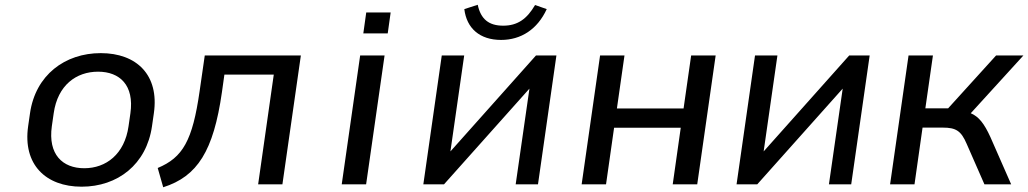

<svg xmlns="http://www.w3.org/2000/svg" viewBox="-20 -771 4300 803"><path d="M321.3 9.8C471.7 9.8 592.8 -83 615.7 -243.2L623.5 -297.4C646.5 -457 551.8 -548.8 401.4 -548.8C251.5 -548.8 128.4 -457 105.5 -297.4L97.7 -243.2C74.7 -83 171.4 9.8 321.3 9.8ZM332.5 -67.4C241.2 -67.4 180.2 -125.5 196.8 -243.2L204.6 -297.4C221.2 -414.6 298.8 -471.2 390.1 -471.2C481 -471.2 542 -414.6 525.4 -297.4L517.6 -243.2C501 -126 423.3 -67.4 332.5 -67.4Z M662.6 12.2C805.7 -33.2 873 -139.2 908.2 -385.7L918.5 -459H1125L1059.6 0H1161.1L1238.3 -539.1H836.4L814.9 -390.1C785.2 -182.6 744.6 -112.3 639.6 -68.4Z M1601.6 -631.3 1613.8 -718.8H1511.7L1499.5 -631.3ZM1511.2 0 1588.4 -539.1H1486.3L1409.2 0Z M1836.9 0 2194.3 -400.4 2136.7 0H2230L2307.1 -539.1H2221.7L1863.8 -137.7L1921.4 -539.1H1827.6L1750.5 0ZM2075.7 -604C2158.7 -604 2227.5 -647.9 2266.6 -732.9L2217.8 -750C2183.6 -691.4 2144.5 -663.6 2084.5 -663.6C2024.4 -663.6 1990.7 -690.9 1978 -751L1921.9 -732.9C1931.6 -652.8 1986.3 -604 2075.7 -604Z M2514.6 0 2548.3 -236.8H2827.1L2793.5 0H2896L2973.1 -539.1H2870.6L2838.9 -317.4H2560.1L2591.8 -539.1H2489.7L2412.6 0Z M3147 0 3504.4 -400.4 3446.8 0H3540L3617.2 -539.1H3531.7L3173.8 -137.7L3231.4 -539.1H3137.7L3060.5 0Z M3804.7 0 3838.4 -237.3H3922.9C3978 -237.3 3999.5 -224.1 4022.9 -169.4L4097.2 0H4209L4122.1 -197.8C4096.2 -254.4 4073.7 -283.2 4040 -297.4L4260.3 -539.1H4146L3945.3 -317.9H3850.1L3881.8 -539.1H3779.8L3702.6 0Z"/></svg>

Font: Winston
Style: Italic
Weight: 400
Italic angle: -8.13011°
Designer: Vernon Adams, Kim Jin-seong, David Berlow, Cristiano Sobral
Foundry: The Winston Project Authors
Version: Version 3.004